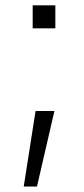

<svg xmlns="http://www.w3.org/2000/svg" viewBox="-20 -518 313 716"><path d="M101.9 -412.3H186.4V-498.2H101.9ZM182.9 -104H112.6L68.5 177.6H117.9Z"/></svg>

Font: TID UI Light
Style: Regular
Weight: 300
Designer: The TID Project Authors
Foundry: Bakken & Bæck
Version: Version 1.001;hotconv 1.0.109;makeotfexe 2.5.65596